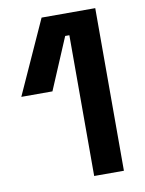

<svg xmlns="http://www.w3.org/2000/svg" viewBox="-81 -757 613 814"><g transform="rotate(-10 226.0 -350.0)"><path d="M258 0V-606H240L146 -384H12L155 -700H386V0Z"/></g></svg>

Font: Space 7353
Style: Regular
Weight: 400
Designer: Christine Claussen + Ruben Lyon  (Space 7353)
Version: Version 1.000;FEAKit 1.0